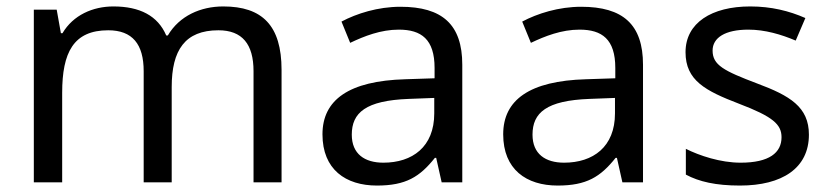

<svg xmlns="http://www.w3.org/2000/svg" viewBox="-20 -566 2576 596"><path d="M673 -546C603 -546 537 -517 501 -456H496C470 -517 414 -546 332 -546C268 -546 207 -519 174 -463H169L156 -536H85V0H173V-278C173 -403 208 -472 316 -472C391 -472 426 -429 426 -345V0H513V-296C513 -410 554 -472 658 -472C732 -472 767 -429 767 -345V0H854V-349C854 -487 794 -546 673 -546Z M1223 -545C1153 -545 1087 -524 1040 -499L1067 -433C1111 -454 1162 -474 1218 -474C1288 -474 1329 -444 1329 -355V-323L1238 -320C1063 -315 981 -256 981 -149C981 -40 1053 10 1150 10C1240 10 1283 -17 1330 -76H1334L1351 0H1415V-365C1415 -490 1353 -545 1223 -545ZM1249 -259 1328 -262V-214C1328 -110 1260 -61 1170 -61C1112 -61 1072 -88 1072 -148C1072 -216 1115 -254 1249 -259Z M1784 -545C1714 -545 1648 -524 1601 -499L1628 -433C1672 -454 1723 -474 1779 -474C1849 -474 1890 -444 1890 -355V-323L1799 -320C1624 -315 1542 -256 1542 -149C1542 -40 1614 10 1711 10C1801 10 1844 -17 1891 -76H1895L1912 0H1976V-365C1976 -490 1914 -545 1784 -545ZM1810 -259 1889 -262V-214C1889 -110 1821 -61 1731 -61C1673 -61 1633 -88 1633 -148C1633 -216 1676 -254 1810 -259Z M2491 -148C2491 -234 2432 -269 2330 -307C2227 -346 2192 -364 2192 -409C2192 -449 2231 -474 2303 -474C2355 -474 2405 -459 2450 -440L2480 -510C2430 -532 2374 -546 2309 -546C2189 -546 2108 -495 2108 -404C2108 -316 2170 -284 2274 -244C2379 -204 2406 -180 2406 -140C2406 -92 2368 -61 2279 -61C2216 -61 2151 -83 2109 -104V-24C2150 -2 2202 10 2277 10C2408 10 2491 -44 2491 -148Z"/></svg>

Font: Noto Sans Runic
Style: Regular
Weight: 400
Designer: Monotype Design Team
Foundry: Monotype Imaging Inc.
Version: Version 2.002